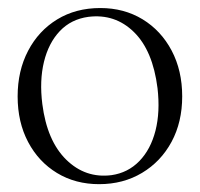

<svg xmlns="http://www.w3.org/2000/svg" viewBox="-20 -460 510 490"><path d="M236 -439.5Q296.5 -439.5 343.8 -410.8Q391 -382 418 -331Q445 -280 445 -214Q445 -148.5 417.8 -98Q390.5 -47.5 342.5 -18.8Q294.5 10 233 10Q172.5 10 125.5 -18.5Q78.5 -47 51.8 -97.5Q25 -148 25 -214Q25 -279.5 51.8 -330.5Q78.5 -381.5 126 -410.5Q173.5 -439.5 236 -439.5ZM264.5 -13Q306.5 -19 335.5 -48.8Q364.5 -78.5 376.8 -126.5Q389 -174.5 382 -235Q370 -331 321.8 -378.2Q273.5 -425.5 205.5 -417Q161.5 -411 132.8 -380.8Q104 -350.5 92.2 -302.2Q80.5 -254 88 -194.5Q100 -100.5 149 -52.5Q198 -4.5 264.5 -13Z"/></svg>

Font: Fraunces 144pt Soft Light
Style: Regular
Weight: 300
Version: Version 1.000;[0bf87f6ff]